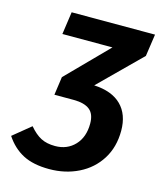

<svg xmlns="http://www.w3.org/2000/svg" viewBox="-125 -770 722 863"><g transform="rotate(15 235.5 -338.5)"><path d="M474 -589 284 -401Q367 -397 410.5 -354Q454 -311 454 -235Q454 -159 418.5 -102.5Q383 -46 321.5 -15.5Q260 15 185 15Q111 15 63 -10Q15 -35 -18 -85L64 -152Q91 -120 118 -106Q145 -92 184 -92Q240 -92 275.5 -129.5Q311 -167 311 -230Q311 -275 286 -294.5Q261 -314 211 -314H122L134 -399L319 -587H86L101 -692H489Z"/></g></svg>

Font: Fira Sans Condensed SemiBold
Style: Italic
Weight: 600
Width: 3
Italic angle: -8°
Designer: bBox Type GmbH & Carrois Corporate GbR & Edenspiekermann AG
Foundry: bBox Type GmbH & Carrois Corporate GbR & Edenspiekermann AG
Version: Version 4.301